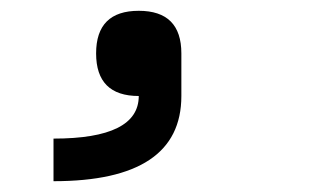

<svg xmlns="http://www.w3.org/2000/svg" viewBox="-20 -176 587 352"><path d="M78.1 78.1Q234.4 78.1 234.4 0Q156.2 0 156.2 -78.1Q156.2 -156.2 234.4 -156.2Q312.5 -156.2 312.5 -78.1V0Q312.5 156.2 78.1 156.2Z"/></svg>

Font: Luculent
Style: Regular
Weight: 400
Monospace: yes
Designer: Andrew Kensler
Version: Version 1.0.0-845fa02f9341